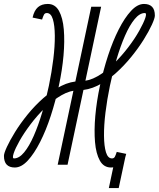

<svg xmlns="http://www.w3.org/2000/svg" viewBox="-83 -834 804 972"><path d="M468 118 493 0 553 -46 518 118ZM324 -423 314 -377Q272 -377 228.5 -352Q185 -327 145 -288Q105 -249 71.5 -204.5Q38 -160 16 -121Q-6 -82 -14 -57Q-22 -32 -12 -32Q14 -32 39.5 -63Q65 -94 88 -146.5Q111 -199 130.5 -264.5Q150 -330 164.5 -400Q179 -470 187 -535.5Q195 -601 194.5 -653.5Q194 -706 184.5 -737Q175 -768 154 -768Q144 -768 139.5 -759.5Q135 -751 130 -735L82 -745Q90 -781 109 -797.5Q128 -814 159 -814Q196 -814 215.5 -779Q235 -744 240 -685Q245 -626 238.5 -552.5Q232 -479 215 -400Q198 -321 174 -247.5Q150 -174 120 -115Q90 -56 57.5 -21Q25 14 -8 14Q-35 14 -49 -0.5Q-63 -15 -63 -45Q-63 -58 -48 -90.5Q-33 -123 -6.5 -166Q20 -209 56.5 -254Q93 -299 136 -337Q179 -375 227 -399Q275 -423 324 -423ZM314 -377 324 -423Q367 -423 410 -447.5Q453 -472 493 -511.5Q533 -551 566.5 -595Q600 -639 622 -678.5Q644 -718 652.5 -743Q661 -768 650 -768Q624 -768 598.5 -737Q573 -706 550 -653.5Q527 -601 507.5 -535.5Q488 -470 473.5 -400Q459 -330 451 -264.5Q443 -199 443.5 -146.5Q444 -94 453.5 -63Q463 -32 484 -32Q494 -32 498.5 -40.5Q503 -49 508 -65L556 -55Q548 -19 529.5 -2.5Q511 14 479 14Q442 14 422.5 -21Q403 -56 398 -115Q393 -174 399.5 -247.5Q406 -321 423 -400Q440 -479 464 -552.5Q488 -626 518 -685Q548 -744 580.5 -779Q613 -814 646 -814Q673 -814 687 -799.5Q701 -785 701 -755Q701 -742 686 -709Q671 -676 644.5 -633.5Q618 -591 581.5 -546Q545 -501 502 -462.5Q459 -424 411 -400.5Q363 -377 314 -377ZM209 0 379 -800H429L259 0Z"/></svg>

Font: Victor Mono Thin
Style: Italic
Weight: 100
Italic angle: -12°
Monospace: yes
Designer: Rune Bjørnerås
Version: Version 1.561;gftools[0.9.30]